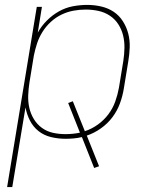

<svg xmlns="http://www.w3.org/2000/svg" viewBox="-20 -558 640 783"><path d="M9 205 130 -530H151L134 -425Q149 -452 171.5 -474.5Q194 -497 221 -512Q248 -527 277.5 -532.5Q307 -538 336 -538Q365 -538 393 -531.5Q421 -525 443.5 -510Q466 -495 481 -471.5Q496 -448 503 -421Q510 -394 509 -365Q508 -336 503 -307L485 -197Q480 -166 469 -136Q458 -106 438.5 -80Q419 -54 391.5 -34.5Q364 -15 334 -5L384 120L364 127L314 1Q297 5 280.5 6.5Q264 8 247 8Q217 8 188 1Q159 -6 137 -23.5Q115 -41 102 -66.5Q89 -92 84 -120L30 205ZM247 -11Q262 -11 277 -12.5Q292 -14 306 -17L258 -138L277 -145L326 -23Q354 -32 379 -50Q404 -68 422 -92Q440 -116 450 -144Q460 -172 465 -200L483 -310Q487 -336 487.5 -362.5Q488 -389 482 -413.5Q476 -438 462.5 -459Q449 -480 428 -494Q407 -508 381.5 -513.5Q356 -519 330 -519Q305 -519 280 -514.5Q255 -510 231 -498.5Q207 -487 187 -468.5Q167 -450 153 -427.5Q139 -405 131 -380.5Q123 -356 118 -331L100 -221Q96 -195 95 -169Q94 -143 99.5 -118.5Q105 -94 118 -72.5Q131 -51 151 -36.5Q171 -22 195.5 -16.5Q220 -11 247 -11Z"/></svg>

Font: Iosevka Curly Thin Extended
Style: Italic
Weight: 100
Width: 7
Italic angle: -9°
Monospace: yes
Designer: Belleve Invis
Foundry: Belleve Invis
Version: Version 11.1.0; ttfautohint (v1.8.3)